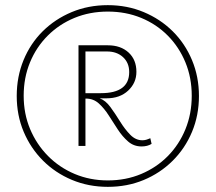

<svg xmlns="http://www.w3.org/2000/svg" viewBox="-20 -722 838 746"><path d="M399 4Q324 4 259.5 -23Q195 -50 147 -98Q99 -146 72 -210Q45 -274 45 -349Q45 -424 71.5 -488.5Q98 -553 146 -600.5Q194 -648 258.5 -675Q323 -702 399 -702Q474 -702 538.5 -675Q603 -648 651 -600.5Q699 -553 726 -488.5Q753 -424 753 -349Q753 -274 726 -209.5Q699 -145 650.5 -97Q602 -49 538 -22.5Q474 4 399 4ZM399 -21Q469 -21 528.5 -46Q588 -71 632 -115.5Q676 -160 700.5 -220Q725 -280 725 -350Q725 -420 700.5 -479.5Q676 -539 632 -583.5Q588 -628 528.5 -652.5Q469 -677 399 -677Q329 -677 269.5 -652.5Q210 -628 165.5 -583.5Q121 -539 96.5 -479.5Q72 -420 72 -350Q72 -280 97 -220.5Q122 -161 166.5 -116Q211 -71 270.5 -46Q330 -21 399 -21ZM530 -153Q500 -153 478 -172Q456 -191 438 -218.5Q420 -246 402.5 -273.5Q385 -301 364 -320Q343 -339 314 -339H312V-155H285V-546H399Q449 -546 479.5 -518Q510 -490 510 -443Q510 -400 478 -370Q446 -340 394 -340H367Q390 -332 409 -306Q428 -280 446.5 -250Q465 -220 486 -198.5Q507 -177 533 -177Q541 -177 548 -179Q555 -181 564 -185L569 -163Q553 -153 530 -153ZM396 -522H312V-360H372Q482 -360 482 -442Q482 -478 458 -500Q434 -522 396 -522Z"/></svg>

Font: Livvic Thin
Style: Regular
Weight: 250
Designer: Jacques Le Bailly, Baron von Fonthausen
Version: Version 1.001; ttfautohint (v1.8.2)